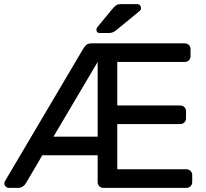

<svg xmlns="http://www.w3.org/2000/svg" viewBox="-20 -910 999 930"><path d="M911 -63V-27Q911 -16 903 -8Q895 0 884 0H480Q469 0 461 -8Q453 -16 453 -27V-158H185L107 -25Q92 0 68 0H23Q14 0 7.5 -6.5Q1 -13 1 -22Q1 -27 5 -34L379 -667Q388 -683 397 -691.5Q406 -700 424 -700H876Q887 -700 895 -692Q903 -684 903 -673V-637Q903 -626 895 -618Q887 -610 876 -610H548V-399H854Q865 -399 873 -391Q881 -383 881 -372V-336Q881 -325 873 -317Q865 -309 854 -309H548V-90H884Q895 -90 903 -82Q911 -74 911 -63ZM453 -610 239 -248H453ZM565 -890H644Q653 -890 658 -884.5Q663 -879 663 -870Q663 -863 658 -858L547 -767Q536 -758 527.5 -754Q519 -750 505 -750H463Q447 -750 447 -766Q447 -774 452 -779L528 -871Q539 -883 546 -886.5Q553 -890 565 -890Z"/></svg>

Font: Rubik
Style: Regular
Weight: 400
Designer: Hubert & Fischer
Foundry: Hubert & Fischer
Version: Version 1.100